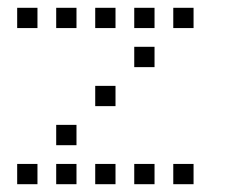

<svg xmlns="http://www.w3.org/2000/svg" viewBox="-20 -496 640 492"><path d="M25 -476Q24 -476 24 -476Q24 -476 24 -475V-425Q24 -424 24 -424Q24 -424 25 -424H75Q76 -424 76 -424Q76 -424 76 -425V-475Q76 -476 76 -476Q76 -476 75 -476ZM125 -476Q124 -476 124 -476Q124 -476 124 -475V-425Q124 -424 124 -424Q124 -424 125 -424H175Q176 -424 176 -424Q176 -424 176 -425V-475Q176 -476 176 -476Q176 -476 175 -476ZM225 -476Q224 -476 224 -476Q224 -476 224 -475V-425Q224 -424 224 -424Q224 -424 225 -424H275Q276 -424 276 -424Q276 -424 276 -425V-475Q276 -476 276 -476Q276 -476 275 -476ZM325 -476Q324 -476 324 -476Q324 -476 324 -475V-425Q324 -424 324 -424Q324 -424 325 -424H375Q376 -424 376 -424Q376 -424 376 -425V-475Q376 -476 376 -476Q376 -476 375 -476ZM425 -476Q424 -476 424 -476Q424 -476 424 -475V-425Q424 -424 424 -424Q424 -424 425 -424H475Q476 -424 476 -424Q476 -424 476 -425V-475Q476 -476 476 -476Q476 -476 475 -476ZM325 -376Q324 -376 324 -376Q324 -376 324 -375V-325Q324 -324 324 -324Q324 -324 325 -324H375Q376 -324 376 -324Q376 -324 376 -325V-375Q376 -376 376 -376Q376 -376 375 -376ZM225 -276Q224 -276 224 -276Q224 -276 224 -275V-225Q224 -224 224 -224Q224 -224 225 -224H275Q276 -224 276 -224Q276 -224 276 -225V-275Q276 -276 276 -276Q276 -276 275 -276ZM125 -176Q124 -176 124 -176Q124 -176 124 -175V-125Q124 -124 124 -124Q124 -124 125 -124H175Q176 -124 176 -124Q176 -124 176 -125V-175Q176 -176 176 -176Q176 -176 175 -176ZM25 -76Q24 -76 24 -76Q24 -76 24 -75V-25Q24 -24 24 -24Q24 -24 25 -24H75Q76 -24 76 -24Q76 -24 76 -25V-75Q76 -76 76 -76Q76 -76 75 -76ZM125 -76Q124 -76 124 -76Q124 -76 124 -75V-25Q124 -24 124 -24Q124 -24 125 -24H175Q176 -24 176 -24Q176 -24 176 -25V-75Q176 -76 176 -76Q176 -76 175 -76ZM225 -76Q224 -76 224 -76Q224 -76 224 -75V-25Q224 -24 224 -24Q224 -24 225 -24H275Q276 -24 276 -24Q276 -24 276 -25V-75Q276 -76 276 -76Q276 -76 275 -76ZM325 -76Q324 -76 324 -76Q324 -76 324 -75V-25Q324 -24 324 -24Q324 -24 325 -24H375Q376 -24 376 -24Q376 -24 376 -25V-75Q376 -76 376 -76Q376 -76 375 -76ZM425 -76Q424 -76 424 -76Q424 -76 424 -75V-25Q424 -24 424 -24Q424 -24 425 -24H475Q476 -24 476 -24Q476 -24 476 -25V-75Q476 -76 476 -76Q476 -76 475 -76Z"/></svg>

Font: Doto
Style: Regular
Weight: 400
Monospace: yes
Version: Version 1.000